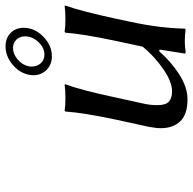

<svg xmlns="http://www.w3.org/2000/svg" viewBox="-22 -664 696 692"><g transform="rotate(-90 326.0 -318.0)"><path d="M488.8 -92.8 486.8 -91.8Q449.7 -49.3 403.6 -19.8Q357.4 9.8 314 9.8Q259.3 9.8 234.6 -16.6Q210 -43 210 -85.9Q210 -103.5 214.8 -128.9L241.2 -250Q265.6 -365.2 270 -430.2L272.9 -433.1Q290 -430.2 318.8 -430.2Q347.7 -430.2 367.2 -433.1L368.2 -430.2Q347.7 -376 320.8 -250L298.8 -149.9Q293 -124.5 293 -99.1Q293 -67.9 306.2 -56.9Q319.3 -45.9 342.8 -45.9Q377.4 -45.9 423.6 -77.9Q469.7 -109.9 503.9 -151.9L524.9 -250Q549.8 -368.7 554.2 -430.2L557.1 -433.1Q574.2 -430.2 603 -430.2Q630.9 -430.2 650.9 -433.1L651.9 -430.2Q631.3 -372.6 605 -250L592.8 -192.9Q570.8 -90.8 568.8 0L565.9 2.9Q545.9 0 522 0Q506.8 0 486.8 2.9Q479 2.9 479 1V0L493.2 -89.8ZM402.8 -563Q410.2 -597.2 440.2 -621.6Q470.2 -646 504.9 -646Q534.7 -646 553.2 -627.7Q571.8 -609.4 571.8 -581.1Q571.8 -541 540 -510Q508.3 -479 469.2 -479Q439.5 -479 420.2 -498Q400.9 -517.1 400.9 -545.9Q400.9 -551.3 402.8 -563ZM433.1 -563Q432.1 -559.1 432.1 -551.8Q432.1 -532.2 444.1 -519Q456.1 -505.9 475.1 -505.9Q500 -505.9 520.5 -527.6Q541 -549.3 541 -576.2Q541 -594.2 529.3 -606.7Q517.6 -619.1 499 -619.1Q477.5 -619.1 457.8 -602.5Q438 -585.9 433.1 -563Z"/></g></svg>

Font: Linear Smooth
Style: Italic
Weight: 400
Designer: Philipp H. Poll, Flanker
Foundry: Philipp H. Poll, reworked by Flanker
Version: Version 1.061 | FøM Fix